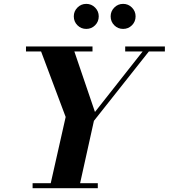

<svg xmlns="http://www.w3.org/2000/svg" viewBox="-20 -996 892 1016"><path d="M242.5 0 327.5 -377 187.5 -750H364.5L482.5 -403.5L754 -748H787L477 -356.5L398 0ZM152.5 0V-26.5H497.5V0ZM117.5 -723.5V-750H469.5V-723.5ZM642.5 -723.5V-750H852.5V-723.5ZM631.5 -843Q604 -843 584.8 -862.2Q565.5 -881.5 565.5 -909.5Q565.5 -936.5 584.8 -956Q604 -975.5 631.5 -975.5Q659 -975.5 678.2 -956Q697.5 -936.5 697.5 -909.5Q697.5 -881.5 678.2 -862.2Q659 -843 631.5 -843ZM436.5 -843Q409 -843 389.8 -862.2Q370.5 -881.5 370.5 -909.5Q370.5 -936.5 389.8 -956Q409 -975.5 436.5 -975.5Q464 -975.5 483.2 -956Q502.5 -936.5 502.5 -909.5Q502.5 -881.5 483.2 -862.2Q464 -843 436.5 -843Z"/></svg>

Font: Bodoni Moda 9pt
Style: Bold Italic
Weight: 700
Italic angle: -13°
Designer: Owen Earl
Foundry: indestructible type
Version: Version 2.004